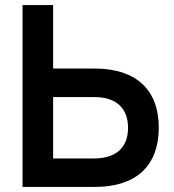

<svg xmlns="http://www.w3.org/2000/svg" viewBox="-20 -740 688 760"><path d="M190.3 -720H69.2V0H353.3Q416.9 0 464.9 -15.9Q512.9 -31.8 544.7 -62.1Q576.5 -92.4 592.5 -136Q608.5 -179.5 608.5 -234.3Q608.5 -289.6 592.5 -332.9Q576.5 -376.2 544.7 -406.5Q512.8 -436.8 464.8 -452.8Q416.8 -468.7 353.3 -468.7H190.3ZM190.3 -112.8V-355.8H352.5Q385.3 -355.8 410.3 -347.8Q435.2 -339.8 452.3 -324.3Q469.3 -308.9 478.1 -286.2Q486.8 -263.6 486.8 -234.3Q486.8 -205.1 478.1 -182.4Q469.3 -159.8 452.3 -144.3Q435.2 -128.9 410.3 -120.9Q385.3 -112.8 352.5 -112.8Z"/></svg>

Font: Vela Sans GX ExtLt
Style: Regular
Weight: 200
Designer: Principal design: Mikhail Sharanda - project Manrope.
Design modification: Ravid Balaliev
Foundry: Mikhail Sharanda
Version: Version 1.001